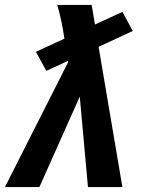

<svg xmlns="http://www.w3.org/2000/svg" viewBox="-22 -755 642 775"><path d="M137 0H-2L253 -504L252 -509L165 -469L123 -546L238 -599Q233 -633 226 -667.5Q219 -702 209 -735H348L361 -658V-656L472 -707L514 -630L376 -566L472 0H333L300 -365Z"/></svg>

Font: Iosevka XBd Ex Obl
Style: Regular
Weight: 800
Width: 7
Italic angle: -9°
Monospace: yes
Designer: Belleve Invis
Foundry: Belleve Invis
Version: Version 32.5.0; ttfautohint (v1.8.4)